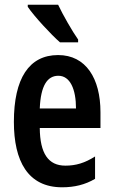

<svg xmlns="http://www.w3.org/2000/svg" viewBox="-20 -786 482 816"><path d="M227 -766H98V-757C124 -718 198 -638 235 -606H312V-618C288 -652 247 -723 227 -766ZM227 -552C103 -552 39 -452 39 -268C39 -102 98 10 244 10C296 10 342 -1 384 -26V-121C340 -93 302 -82 258 -82C185 -82 150 -134 149 -242H407V-309C407 -453 345 -552 227 -552ZM228 -464C278 -464 303 -407 303 -325H149C153 -422 181 -464 228 -464Z"/></svg>

Font: Noto Sans Georgian ExtraCondensed SemiBold
Style: Regular
Weight: 600
Width: 2
Designer: Monotype Design Team, Akaki Razmadze
Foundry: Google LLC
Version: Version 2.005